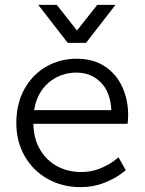

<svg xmlns="http://www.w3.org/2000/svg" viewBox="-20 -756 594 788"><path d="M295 -515Q362 -515 409.5 -484Q457 -453 481.5 -400Q506 -347 506 -283Q506 -272 505 -262Q504 -252 504 -248H117Q118 -186 145 -141Q172 -96 216 -73Q260 -50 313 -50Q354 -50 388 -63.5Q422 -77 444 -93Q466 -109 466 -111L496 -58Q496 -56 469.5 -37.5Q443 -19 402 -3.5Q361 12 310 12Q236 12 176 -21.5Q116 -55 81.5 -115Q47 -175 47 -251Q47 -331 80.5 -391Q114 -451 170.5 -483Q227 -515 295 -515ZM294 -458Q229 -458 180.5 -417.5Q132 -377 120 -304H437Q433 -379 393 -418.5Q353 -458 294 -458ZM213 -736 295 -632H297L379 -736H454L333 -580H258L137 -736Z"/></svg>

Font: Museo Sans Light
Style: Regular
Weight: 300
Designer: Jos Buivenga
Foundry: Jos Buivenga & Rosetta Type Foundry (extension, remastering)
Version: Version 3.600;PS 1.000;hotconv 1.0.88;makeotf.lib2.5.647800;